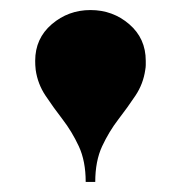

<svg xmlns="http://www.w3.org/2000/svg" viewBox="-20 -780 359 382"><path d="M150.5 -418Q150.5 -459.5 136.8 -489Q123 -518.5 104.5 -542.5Q86 -566.5 70.5 -589.8Q55 -613 51 -641Q50.5 -646.5 50.2 -650.5Q50 -654.5 50 -659Q50 -703.5 83 -731.8Q116 -760 160 -760Q204.5 -760 237.2 -731.8Q270 -703.5 270 -659Q270 -654.5 270 -650.5Q270 -646.5 269 -641Q265 -613 249.5 -589.8Q234 -566.5 215.5 -542.5Q197 -518.5 183.2 -489Q169.5 -459.5 169.5 -418Z"/></svg>

Font: Bodoni Moda Black
Style: Regular
Weight: 900
Version: Version 2.005